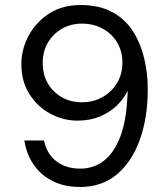

<svg xmlns="http://www.w3.org/2000/svg" viewBox="-20 -732 665 764"><path d="M299 12Q234 12 186.5 -13Q139 -38 111.5 -80.5Q84 -123 77 -173H155Q166 -120 204 -90.5Q242 -61 300 -61Q353 -61 393.5 -92.5Q434 -124 458.5 -188Q483 -252 487 -350Q488 -355 488 -360Q488 -365 488 -371Q473 -339 445 -312Q417 -285 377.5 -268.5Q338 -252 289 -252Q231 -252 179.5 -280Q128 -308 96.5 -358.5Q65 -409 65 -477Q65 -536 94 -590Q123 -644 175.5 -678Q228 -712 300 -712Q375 -712 426.5 -684Q478 -656 508.5 -608.5Q539 -561 553.5 -501Q568 -441 568 -378Q568 -263 536 -175Q504 -87 444.5 -37.5Q385 12 299 12ZM306 -325Q351 -325 387.5 -345.5Q424 -366 445.5 -401.5Q467 -437 467 -482Q467 -529 445.5 -564Q424 -599 387.5 -618.5Q351 -638 306 -638Q262 -638 227 -618Q192 -598 171 -563Q150 -528 150 -481Q150 -434 171 -399Q192 -364 227 -344.5Q262 -325 306 -325Z"/></svg>

Font: DM Sans 10pt
Style: Regular
Weight: 400
Version: Version 4.004;gftools[0.9.30]